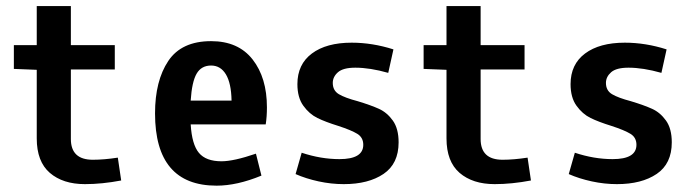

<svg xmlns="http://www.w3.org/2000/svg" viewBox="-20 -582 2228 615"><path d="M207 -437.5H347.7V-359.4H207V-136.7Q207 -70.3 277.3 -70.3Q313.5 -70.3 357.4 -77.1L368.2 -3.9Q306.6 7.8 252 7.8Q181.6 7.8 139.6 -28.3Q97.7 -64.5 97.7 -138.7V-358.4L24.4 -361.3V-437.5H97.7V-562.5H207Z M835 -238.3Q835 -208 831.1 -183.6H590.8Q594.7 -119.1 617.2 -92.3Q639.6 -65.4 689.5 -65.4Q728.5 -65.4 799.8 -89.8L817.4 -19.5Q739.3 12.7 673.8 12.7Q476.6 12.7 476.6 -218.8Q476.6 -323.2 519 -386.7Q561.5 -450.2 656.2 -450.2Q743.2 -450.2 789.1 -391.6Q835 -333 835 -238.3ZM590.8 -259.8H721.7Q720.7 -315.4 703.6 -343.8Q686.5 -372.1 656.2 -372.1Q625 -372.1 609.9 -346.2Q594.7 -320.3 590.8 -259.8Z M1118.2 -365.2Q1079.1 -365.2 1062.5 -350.6Q1045.9 -335.9 1045.9 -316.4Q1045.9 -292 1065.4 -280.3Q1085 -268.6 1126 -257.8Q1168 -245.1 1193.8 -233.4Q1219.7 -221.7 1238.3 -195.8Q1256.8 -169.9 1256.8 -126Q1256.8 -57.6 1208.5 -24.9Q1160.2 7.8 1081.1 7.8Q1041 7.8 1000.5 -1Q960 -9.8 926.8 -24.4L946.3 -92.8Q1007.8 -72.3 1067.4 -72.3Q1143.6 -72.3 1143.6 -118.2Q1143.6 -141.6 1124.5 -153.3Q1105.5 -165 1063.5 -178.7Q1022.5 -191.4 996.6 -204.1Q970.7 -216.8 951.7 -243.2Q932.6 -269.5 932.6 -312.5Q932.6 -376 979 -410.6Q1025.4 -445.3 1106.4 -445.3Q1172.9 -445.3 1240.2 -423.8L1223.6 -348.6Q1165 -365.2 1118.2 -365.2Z M1519.5 -437.5H1660.2V-359.4H1519.5V-136.7Q1519.5 -70.3 1589.8 -70.3Q1626 -70.3 1669.9 -77.1L1680.7 -3.9Q1619.1 7.8 1564.5 7.8Q1494.1 7.8 1452.1 -28.3Q1410.2 -64.5 1410.2 -138.7V-358.4L1336.9 -361.3V-437.5H1410.2V-562.5H1519.5Z M1993.2 -365.2Q1954.1 -365.2 1937.5 -350.6Q1920.9 -335.9 1920.9 -316.4Q1920.9 -292 1940.4 -280.3Q1960 -268.6 2001 -257.8Q2043 -245.1 2068.8 -233.4Q2094.7 -221.7 2113.3 -195.8Q2131.8 -169.9 2131.8 -126Q2131.8 -57.6 2083.5 -24.9Q2035.2 7.8 1956.1 7.8Q1916 7.8 1875.5 -1Q1835 -9.8 1801.8 -24.4L1821.3 -92.8Q1882.8 -72.3 1942.4 -72.3Q2018.6 -72.3 2018.6 -118.2Q2018.6 -141.6 1999.5 -153.3Q1980.5 -165 1938.5 -178.7Q1897.5 -191.4 1871.6 -204.1Q1845.7 -216.8 1826.7 -243.2Q1807.6 -269.5 1807.6 -312.5Q1807.6 -376 1854 -410.6Q1900.4 -445.3 1981.4 -445.3Q2047.9 -445.3 2115.2 -423.8L2098.6 -348.6Q2040 -365.2 1993.2 -365.2Z"/></svg>

Font: Sudo
Style: Bold
Weight: 700
Monospace: yes
Designer: Jens Kutilek
Foundry: Jens Kutilek
Version: Version 0.040